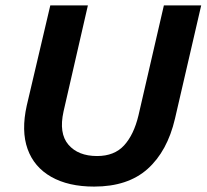

<svg xmlns="http://www.w3.org/2000/svg" viewBox="-20 -680 764 710"><path d="M328 10Q233 10 169.5 -26Q106 -62 82 -129Q58 -196 79 -290L166 -660H305L215 -268Q197 -187 233 -145Q269 -103 339 -103Q403 -103 439 -142.5Q475 -182 492 -253L586 -660H724L627 -241Q599 -121 526 -55.5Q453 10 328 10Z"/></svg>

Font: Work Sans SemiBold
Style: Italic
Weight: 600
Italic angle: -13°
Designer: Wei Huang
Foundry: Wei Huang
Version: Version 2.012; ttfautohint (v1.8.3)